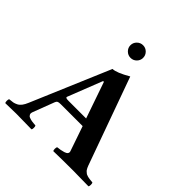

<svg xmlns="http://www.w3.org/2000/svg" viewBox="-221 -1015 1182 1182"><g transform="rotate(45 370.0 -424.0)"><path d="M272.9 -283.2H424.8L342.8 -520H335.9L248 -295.9Q245.1 -288.6 250.7 -285.9Q256.3 -283.2 272.9 -283.2ZM217.8 -217.8 165 -79.1Q162.1 -71.8 161.6 -65.4Q161.1 -59.1 163.8 -54.7Q166.5 -50.3 169.4 -47.1Q172.4 -43.9 179.4 -41.5Q186.5 -39.1 190.9 -37.6Q195.3 -36.1 205.1 -34.9Q214.8 -33.7 219.2 -33.4Q223.6 -33.2 233.9 -32.2Q238.3 -27.8 238.3 -15.1Q238.3 -2.4 233.9 2Q159.7 0 101.1 0Q81.1 0 6.8 2Q2.4 -2.4 2.4 -15.1Q2.4 -27.8 6.8 -32.2Q26.4 -33.7 37.8 -35.9Q49.3 -38.1 63 -44.9Q76.7 -51.8 87.2 -65.7Q97.7 -79.6 106.9 -102.1L324.2 -613.8Q357.4 -613.8 434.1 -658.2L640.1 -85.9Q642.6 -78.6 646 -72.3Q649.4 -65.9 652.3 -61.3Q655.3 -56.6 660.4 -52.7Q665.5 -48.8 668.2 -46.1Q670.9 -43.5 677.5 -41.3Q684.1 -39.1 686.5 -38.1Q689 -37.1 697 -35.9Q705.1 -34.7 707.3 -34.4Q709.5 -34.2 718.8 -33.2Q728 -32.2 730 -32.2Q734.4 -27.8 734.4 -15.1Q734.4 -2.4 730 2Q655.8 0 596.2 0Q499 0 424.8 2Q420.4 -2.4 420.4 -15.1Q420.4 -27.8 424.8 -32.2Q439.5 -33.7 450.4 -35.6Q461.4 -37.6 475.8 -41.7Q490.2 -45.9 496.3 -53.7Q502.4 -61.5 499 -71.8L442.9 -234.9H252.9Q235.4 -234.9 228.5 -231.4Q221.7 -228 217.8 -217.8ZM298.8 -794.9Q298.8 -817.9 315.2 -834Q331.5 -850.1 354 -850.1Q377 -850.1 393.1 -834Q409.2 -817.9 409.2 -794.9Q409.2 -772.5 393.1 -756.3Q377 -740.2 354 -740.2Q331.5 -740.2 315.2 -756.3Q298.8 -772.5 298.8 -794.9Z"/></g></svg>

Font: Common Serif
Style: Bold
Weight: 700
Designer: Philipp H. Poll, Khaled Hosny
Foundry: Stefan Peev, Context Ltd.
Version: Version 1.026